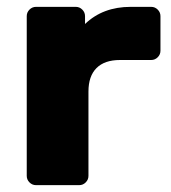

<svg xmlns="http://www.w3.org/2000/svg" viewBox="-20 -540 499 560"><path d="M448 -493V-392Q448 -381 440 -373Q432 -365 421 -365H330Q285 -365 261.5 -341.5Q238 -318 238 -273V-27Q238 -16 230 -8Q222 0 211 0H85Q74 0 66 -8Q58 -16 58 -27V-493Q58 -504 66 -512Q74 -520 85 -520H201Q212 -520 220 -512Q228 -504 228 -493V-470Q280 -520 361 -520H421Q432 -520 440 -512Q448 -504 448 -493Z"/></svg>

Font: Hezaedrus
Style: Bold
Weight: 700
Designer: Hubert & Fischer
Foundry: Hubert & Fischer
Version: Version 1.10;September 3, 2019;FontCreator 11.5.0.2425 64-bi